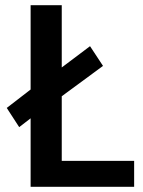

<svg xmlns="http://www.w3.org/2000/svg" viewBox="-20 -720 553 740"><path d="M98 -700V-375L6 -304L54 -230L98 -264V0H497V-100H218V-349L377 -466L327 -542L218 -460V-700Z"/></svg>

Font: Mint Spirit No2
Style: Bold
Weight: 700
Designer: HARENDAL Hirwen
Foundry: Arkandis Digital Foundry.
Version: Version 1.004;FFEdit